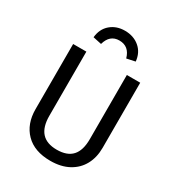

<svg xmlns="http://www.w3.org/2000/svg" viewBox="-216 -1052 1095 1195"><g transform="rotate(30 331.0 -455.0)"><path d="M572 -221Q572 -152 543.5 -99.5Q515 -47 460.5 -17.5Q406 12 330 12Q215 12 152.5 -51.5Q90 -115 90 -221V-689H185V-228Q185 -148 221 -108Q257 -68 330 -68Q404 -68 440 -107.5Q476 -147 476 -228V-689H572ZM482 -789 421 -776Q400 -852 329 -852Q261 -852 240 -776L179 -789Q185 -851 226.5 -886.5Q268 -922 329 -922Q391 -922 433.5 -886.5Q476 -851 482 -789Z"/></g></svg>

Font: FiraGO
Style: Regular
Weight: 400
Designer: bBox Type
Foundry: bBox Type GmbH
Version: Version 1.001;April 20, 2020;FontCreator 12.0.0.2555 64-bit